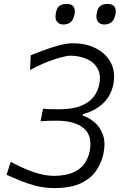

<svg xmlns="http://www.w3.org/2000/svg" viewBox="-20 -946 608 976"><path d="M256 10Q206 10 161.2 -1.8Q116.5 -13.5 79 -29.2Q41.5 -45 13.5 -57.5L34.5 -123.5Q93 -91.5 149.5 -71.8Q206 -52 255.5 -52Q317 -53 354.2 -70.2Q391.5 -87.5 410 -115Q428.5 -142.5 435.5 -175Q451.5 -254 406.8 -293Q362 -332 269.5 -332.5Q245.5 -332.5 225.8 -332Q206 -331.5 186 -329.5L199 -393.5Q217 -391.5 236.5 -391Q256 -390.5 283 -390.5Q351.5 -391 393.2 -408.5Q435 -426 456.2 -454.2Q477.5 -482.5 484 -514Q494.5 -563 477.2 -595.5Q460 -628 423.5 -645Q387 -662 339.5 -663Q314.5 -663 256.8 -644.5Q199 -626 133 -590L136 -665Q163 -676 201.2 -690.2Q239.5 -704.5 279 -715.2Q318.5 -726 350 -726Q419.5 -726 470.5 -698.8Q521.5 -671.5 545 -624Q568.5 -576.5 555.5 -514.5Q543 -456.5 502.2 -419Q461.5 -381.5 402 -366L400 -358.5Q432 -348.5 460.8 -324.2Q489.5 -300 503.5 -260Q517.5 -220 505.5 -163Q495.5 -118 469 -78.5Q442.5 -39 391.2 -14.5Q340 10 256 10ZM509.5 -821.5Q486.5 -821.5 476 -838.2Q465.5 -855 473.5 -886.5Q478.5 -909 492 -917.5Q505.5 -926 528.5 -926Q552 -926 561.8 -912Q571.5 -898 567 -874.5Q561 -844 546.5 -832.8Q532 -821.5 509.5 -821.5ZM302 -821.5Q278.5 -821.5 268 -838.2Q257.5 -855 265.5 -886.5Q270.5 -909 284 -917.5Q297.5 -926 321 -926Q344.5 -926 354 -912Q363.5 -898 359 -874.5Q353 -844 338.5 -832.8Q324 -821.5 302 -821.5Z"/></svg>

Font: Commissioner Flair Light
Style: Italic
Weight: 300
Italic angle: -12°
Designer: Kostas Bartsokas
Foundry: Kostas Bartsokas
Version: Version 1.000; ttfautohint (v1.8.3)